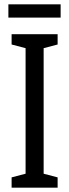

<svg xmlns="http://www.w3.org/2000/svg" viewBox="-20 -873 323 893"><path d="M248 0H34V-48L99 -65V-649L34 -666V-714H248V-666L183 -649V-65L248 -48ZM262 -853V-791H19V-853Z"/></svg>

Font: Noto Sans Arabic ExtraCondensed
Style: Regular
Weight: 400
Width: 2
Designer: Monotype Design Team, Nadine Chahine, Nizar Qandah and Khaled Hosny
Foundry: Monotype Imaging Inc.
Version: Version 2.012